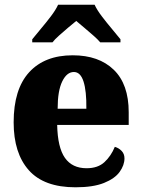

<svg xmlns="http://www.w3.org/2000/svg" viewBox="-20 -786 602 816"><path d="M301 10Q167 10 102.5 -62.5Q38 -135 38 -266Q38 -407 104 -479Q170 -551 289 -551Q400 -551 463.5 -489.5Q527 -428 527 -309V-255H223Q225 -159 256 -115Q287 -71 348 -71Q396 -71 424 -97Q452 -123 468 -162Q485 -157 497 -144.5Q509 -132 509 -113Q509 -84 488.5 -55.5Q468 -27 422 -8.5Q376 10 301 10ZM347 -324Q348 -399 335 -439.5Q322 -480 294 -480Q264 -480 244.5 -440Q225 -400 225 -324ZM117 -619Q132 -638 154 -664Q176 -690 196.5 -717Q217 -744 227 -766H382Q392 -744 412.5 -717Q433 -690 455 -664Q477 -638 492 -619V-606H406Q398 -616 379 -633Q360 -650 339 -667.5Q318 -685 304 -697Q289 -685 269 -668Q249 -651 230.5 -634.5Q212 -618 203 -606H117Z"/></svg>

Font: Noto Serif Thai SemiCondensed Black
Style: Regular
Weight: 900
Width: 4
Designer: Monotype Design Team
Foundry: Monotype Imaging Inc.
Version: Version 2.002; ttfautohint (v1.8.4.7-5d5b)